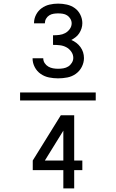

<svg xmlns="http://www.w3.org/2000/svg" viewBox="-20 -873 640 1061"><path d="M301 -440Q276 -440 251 -445Q226 -450 205 -464.5Q184 -479 172 -502Q160 -525 160 -550Q160 -550 160 -550.5Q160 -551 160 -551H219Q219 -551 219 -551Q219 -551 219 -551Q219 -536 227 -524Q235 -512 247 -505Q259 -498 273 -495.5Q287 -493 301 -493Q316 -493 330.5 -495.5Q345 -498 357 -505.5Q369 -513 377 -526Q385 -539 385 -553Q385 -572 373.5 -588Q362 -604 345.5 -612.5Q329 -621 310.5 -623Q292 -625 273 -625V-678Q290 -678 307.5 -680Q325 -682 340 -690Q355 -698 365.5 -712.5Q376 -727 376 -744Q376 -757 369 -769Q362 -781 351 -788Q340 -795 327 -797Q314 -799 301 -799Q289 -799 276 -797Q263 -795 252 -788Q241 -781 234.5 -769.5Q228 -758 228 -745Q228 -745 228 -744.5Q228 -744 228 -744H168Q168 -745 168 -745Q168 -745 168 -746Q168 -770 179.5 -792Q191 -814 210.5 -828Q230 -842 253.5 -847.5Q277 -853 301 -853Q326 -853 350 -847.5Q374 -842 393.5 -828Q413 -814 424 -791.5Q435 -769 435 -745Q435 -730 430.5 -716Q426 -702 418 -689.5Q410 -677 398.5 -668Q387 -659 374 -652Q389 -646 402 -636Q415 -626 424.5 -613Q434 -600 439 -584.5Q444 -569 444 -552Q444 -527 432 -503.5Q420 -480 399 -465Q378 -450 352.5 -445Q327 -440 301 -440ZM91 -318V-362H509V-318ZM330 168V67H161V14L316 -236H390V14H435V67H390V168ZM228 14H330V-151Z"/></svg>

Font: Iosevka SS04 Light Extended
Style: Regular
Weight: 300
Width: 7
Monospace: yes
Designer: Belleve Invis
Foundry: Belleve Invis
Version: Version 19.0.0; ttfautohint (v1.8.4)